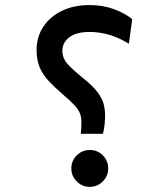

<svg xmlns="http://www.w3.org/2000/svg" viewBox="-20 -723 626 753"><path d="M296.9 -198.2Q297.9 -210.9 298.6 -220.2Q299.3 -229.5 299.3 -243.2Q299.3 -262.7 293.9 -277.3Q288.6 -292 272.7 -309.6Q256.8 -327.1 224.6 -354.5Q193.8 -381.3 171.1 -405.3Q148.4 -429.2 136 -458Q123.5 -486.8 123.5 -526.9Q123.5 -577.6 149.4 -617.4Q175.3 -657.2 222.2 -680.2Q269 -703.1 331.1 -703.1Q383.8 -703.1 427.2 -687Q470.7 -670.9 498.5 -647.9L485.4 -551.3Q411.1 -597.7 331.5 -597.7Q279.3 -597.7 252 -576.9Q224.6 -556.2 224.6 -523.9Q224.6 -495.6 243.7 -473.6Q262.7 -451.7 306.6 -416Q343.8 -386.2 361.8 -362.3Q379.9 -338.4 386 -316.7Q392.1 -294.9 392.1 -270.5Q392.1 -256.8 390.6 -238Q389.2 -219.2 383.8 -198.2ZM332 9.8Q302.2 9.8 281 -11.5Q259.8 -32.7 259.8 -62.5Q259.8 -92.8 281 -113.8Q302.2 -134.8 332 -134.8Q362.3 -134.8 383.3 -113.8Q404.3 -92.8 404.3 -62.5Q404.3 -32.7 383.3 -11.5Q362.3 9.8 332 9.8Z"/></svg>

Font: Cascadia Mono PL
Style: Regular
Weight: 400
Monospace: yes
Designer: Aaron Bell
Foundry: Saja Typeworks
Version: Version 2404.023; ttfautohint (v1.8.4)